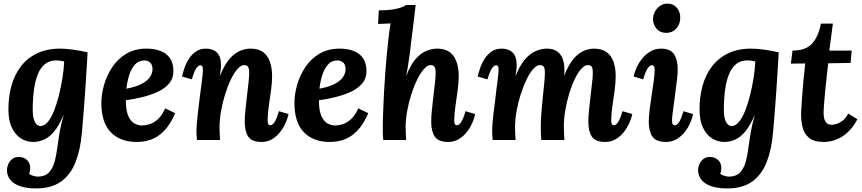

<svg xmlns="http://www.w3.org/2000/svg" viewBox="-20 -783 4821 1074"><path d="M182 271Q145 271 115 264.5Q85 258 63.5 245Q42 232 30.5 212.5Q19 193 19 168Q19 153 26 136Q33 119 47.5 107Q62 95 86 95Q113 95 131 112Q149 129 149 158Q149 174 143 188Q148 195 164 200Q180 205 191 205Q231 205 253 182.5Q275 160 285.5 121Q296 82 302 33Q309 -20 316.5 -59Q324 -98 336 -138H335Q316 -94 296 -65Q276 -36 254.5 -19.5Q233 -3 210.5 4Q188 11 165 11Q129 11 97.5 -8.5Q66 -28 46.5 -68.5Q27 -109 27 -171Q27 -240 43.5 -301.5Q60 -363 95.5 -410Q131 -457 186 -484Q241 -511 317 -511Q345 -511 387.5 -505.5Q430 -500 470 -490Q468 -454 464.5 -396.5Q461 -339 456.5 -273Q452 -207 447 -145.5Q442 -84 438 -40Q430 54 402.5 124Q375 194 321.5 232.5Q268 271 182 271ZM206 -78Q228 -78 247 -100.5Q266 -123 281.5 -161.5Q297 -200 309 -247.5Q321 -295 329 -344.5Q337 -394 339 -439Q333 -441 319.5 -443Q306 -445 293 -445Q259 -445 234 -426.5Q209 -408 193.5 -372Q178 -336 170.5 -284.5Q163 -233 163 -166Q163 -139 168.5 -119Q174 -99 184 -88.5Q194 -78 206 -78Z M800 -511Q844 -511 878 -498Q912 -485 931 -457Q950 -429 950 -385Q950 -344 925.5 -315.5Q901 -287 861.5 -269Q822 -251 775 -239.5Q728 -228 684 -222Q684 -165 697.5 -134.5Q711 -104 732 -92.5Q753 -81 774 -81Q791 -81 814.5 -87.5Q838 -94 862 -115Q886 -136 904 -177L960 -150Q932 -85 897 -50Q862 -15 824 -2Q786 11 747 11Q655 12 601 -42Q547 -96 547 -207Q547 -255 562 -308Q577 -361 607.5 -407Q638 -453 686 -482Q734 -511 800 -511ZM789 -445Q755 -445 734 -421Q713 -397 702 -360.5Q691 -324 687 -287Q741 -297 773 -314Q805 -331 819.5 -353Q834 -375 833 -399Q832 -424 818 -434.5Q804 -445 789 -445Z M1443 11Q1388 11 1368.5 -19Q1349 -49 1349 -102Q1349 -132 1353 -169.5Q1357 -207 1361.5 -246Q1366 -285 1370 -319.5Q1374 -354 1374 -377Q1374 -392 1371 -401.5Q1368 -411 1362 -415Q1356 -419 1346 -419Q1328 -419 1308.5 -397Q1289 -375 1271 -337.5Q1253 -300 1239 -254.5Q1225 -209 1216.5 -161.5Q1208 -114 1208 -72Q1208 -59 1209 -35.5Q1210 -12 1211 0H1082Q1080 -21 1079.5 -29.5Q1079 -38 1079 -48Q1079 -69 1081.5 -97.5Q1084 -126 1088 -159.5Q1092 -193 1096 -226Q1099 -253 1102.5 -278.5Q1106 -304 1109 -326.5Q1112 -349 1113.5 -366Q1115 -383 1115 -392Q1115 -409 1110.5 -413.5Q1106 -418 1101 -418Q1090 -418 1078 -401Q1066 -384 1053 -339L998 -355Q1003 -376 1012 -403Q1021 -430 1037 -454.5Q1053 -479 1076 -495Q1099 -511 1132 -511Q1154 -511 1173 -503Q1192 -495 1204 -475.5Q1216 -456 1216 -420Q1216 -401 1214 -389Q1212 -377 1210 -360H1211Q1235 -420 1263.5 -453Q1292 -486 1322.5 -498.5Q1353 -511 1382 -511Q1425 -511 1451 -492Q1477 -473 1489.5 -438.5Q1502 -404 1502 -357Q1502 -321 1496 -277Q1490 -233 1483.5 -189Q1477 -145 1477 -108Q1477 -92 1482 -87Q1487 -82 1492 -82Q1503 -82 1515 -99Q1527 -116 1540 -161L1594 -145Q1590 -124 1578.5 -97Q1567 -70 1548 -45.5Q1529 -21 1503 -5Q1477 11 1443 11Z M1880 -511Q1924 -511 1958 -498Q1992 -485 2011 -457Q2030 -429 2030 -385Q2030 -344 2005.5 -315.5Q1981 -287 1941.5 -269Q1902 -251 1855 -239.5Q1808 -228 1764 -222Q1764 -165 1777.5 -134.5Q1791 -104 1812 -92.5Q1833 -81 1854 -81Q1871 -81 1894.5 -87.5Q1918 -94 1942 -115Q1966 -136 1984 -177L2040 -150Q2012 -85 1977 -50Q1942 -15 1904 -2Q1866 11 1827 11Q1735 12 1681 -42Q1627 -96 1627 -207Q1627 -255 1642 -308Q1657 -361 1687.5 -407Q1718 -453 1766 -482Q1814 -511 1880 -511ZM1869 -445Q1835 -445 1814 -421Q1793 -397 1782 -360.5Q1771 -324 1767 -287Q1821 -297 1853 -314Q1885 -331 1899.5 -353Q1914 -375 1913 -399Q1912 -424 1898 -434.5Q1884 -445 1869 -445Z M2487 11Q2432 11 2412 -19Q2392 -49 2392 -102Q2392 -132 2396 -169.5Q2400 -207 2404.5 -246Q2409 -285 2413 -319.5Q2417 -354 2417 -377Q2417 -392 2414 -401.5Q2411 -411 2405 -415Q2399 -419 2389 -419Q2371 -419 2351.5 -397Q2332 -375 2313.5 -337.5Q2295 -300 2280.5 -254.5Q2266 -209 2257.5 -161.5Q2249 -114 2249 -72Q2249 -59 2250 -35.5Q2251 -12 2252 0H2124Q2122 -21 2121.5 -29.5Q2121 -38 2121 -48Q2121 -97 2123 -152.5Q2125 -208 2128 -264.5Q2131 -321 2135 -375Q2139 -429 2143.5 -476Q2148 -523 2152 -559Q2154 -576 2157.5 -604Q2161 -632 2165 -652L2095 -649L2099 -725Q2146 -725 2177 -730Q2208 -735 2226 -742Q2244 -749 2251 -755H2305Q2302 -726 2297 -686Q2292 -646 2287.5 -608.5Q2283 -571 2280 -551Q2279 -543 2277 -522.5Q2275 -502 2271 -474Q2267 -446 2262.5 -416.5Q2258 -387 2252 -360H2253Q2276 -420 2305 -453Q2334 -486 2365 -498.5Q2396 -511 2424 -511Q2488 -511 2517 -469.5Q2546 -428 2546 -357Q2546 -321 2540 -277Q2534 -233 2527.5 -189Q2521 -145 2521 -108Q2521 -92 2525.5 -87Q2530 -82 2536 -82Q2547 -82 2559 -99Q2571 -116 2584 -161L2638 -145Q2634 -124 2622.5 -97Q2611 -70 2592 -45.5Q2573 -21 2547 -5Q2521 11 2487 11Z M3365 11Q3310 11 3290.5 -19Q3271 -49 3271 -102Q3271 -132 3275 -169.5Q3279 -207 3283.5 -246Q3288 -285 3292 -319.5Q3296 -354 3296 -377Q3296 -392 3293.5 -401.5Q3291 -411 3285 -415Q3279 -419 3268 -419Q3250 -419 3231 -397.5Q3212 -376 3194.5 -339.5Q3177 -303 3163.5 -258Q3150 -213 3142 -166Q3134 -119 3134 -77Q3134 -64 3135 -41.5Q3136 -19 3137 0H3008Q3006 -21 3005.5 -39.5Q3005 -58 3005 -67Q3005 -110 3008.5 -154.5Q3012 -199 3016.5 -241.5Q3021 -284 3024.5 -319Q3028 -354 3028 -377Q3028 -400 3021.5 -409.5Q3015 -419 3000 -419Q2982 -419 2962.5 -397Q2943 -375 2925 -337.5Q2907 -300 2892.5 -254.5Q2878 -209 2869.5 -161.5Q2861 -114 2861 -72Q2861 -59 2862 -35.5Q2863 -12 2864 0H2736Q2734 -21 2733.5 -29.5Q2733 -38 2733 -48Q2733 -68 2735 -94.5Q2737 -121 2741 -152.5Q2745 -184 2749 -215Q2752 -244 2755.5 -271Q2759 -298 2762 -322Q2765 -346 2767 -364Q2769 -382 2769 -392Q2769 -409 2764.5 -413.5Q2760 -418 2755 -418Q2744 -418 2732 -401Q2720 -384 2707 -339L2652 -355Q2657 -376 2666 -403Q2675 -430 2691 -454.5Q2707 -479 2730 -495Q2753 -511 2786 -511Q2808 -511 2827 -503Q2846 -495 2858 -475.5Q2870 -456 2870 -420Q2870 -401 2868 -389Q2866 -377 2864 -360H2865Q2889 -420 2918.5 -453Q2948 -486 2979.5 -498.5Q3011 -511 3039 -511Q3072 -511 3093.5 -497.5Q3115 -484 3126 -458Q3137 -432 3137 -396Q3137 -388 3137 -379Q3137 -370 3135 -360H3136Q3160 -420 3187.5 -453Q3215 -486 3245 -498.5Q3275 -511 3303 -511Q3346 -511 3372.5 -492Q3399 -473 3411.5 -438.5Q3424 -404 3424 -357Q3424 -321 3418 -277Q3412 -233 3405.5 -189Q3399 -145 3399 -108Q3399 -92 3404 -87Q3409 -82 3414 -82Q3425 -82 3437 -99Q3449 -116 3462 -161L3517 -145Q3513 -124 3501 -97Q3489 -70 3470.5 -45.5Q3452 -21 3425.5 -5Q3399 11 3365 11Z M3678 -511Q3730 -511 3750.5 -479.5Q3771 -448 3771 -395Q3771 -371 3766 -330Q3761 -289 3755 -244Q3749 -199 3744 -162Q3739 -125 3739 -108Q3739 -92 3744 -87Q3749 -82 3754 -82Q3766 -82 3778 -99Q3790 -116 3803 -161L3857 -145Q3853 -124 3841.5 -97Q3830 -70 3811 -45.5Q3792 -21 3765.5 -5Q3739 11 3705 11Q3650 11 3629.5 -19Q3609 -49 3609 -102Q3609 -131 3614 -171Q3619 -211 3625.5 -253Q3632 -295 3637 -331.5Q3642 -368 3642 -392Q3642 -409 3637 -413.5Q3632 -418 3626 -418Q3615 -418 3603 -401Q3591 -384 3578 -339L3524 -355Q3528 -376 3540 -403Q3552 -430 3571.5 -454.5Q3591 -479 3617.5 -495Q3644 -511 3678 -511ZM3713 -763Q3746 -763 3766.5 -739Q3787 -715 3785 -680Q3784 -646 3762 -622.5Q3740 -599 3707 -599Q3673 -599 3652.5 -622.5Q3632 -646 3633 -680Q3635 -715 3659 -739Q3683 -763 3713 -763Z M4048 271Q4011 271 3981 264.5Q3951 258 3929.5 245Q3908 232 3896.5 212.5Q3885 193 3885 168Q3885 153 3892 136Q3899 119 3913.5 107Q3928 95 3952 95Q3979 95 3997 112Q4015 129 4015 158Q4015 174 4009 188Q4014 195 4030 200Q4046 205 4057 205Q4097 205 4119 182.5Q4141 160 4151.5 121Q4162 82 4168 33Q4175 -20 4182.5 -59Q4190 -98 4202 -138H4201Q4182 -94 4162 -65Q4142 -36 4120.5 -19.5Q4099 -3 4076.5 4Q4054 11 4031 11Q3995 11 3963.5 -8.5Q3932 -28 3912.5 -68.5Q3893 -109 3893 -171Q3893 -240 3909.5 -301.5Q3926 -363 3961.5 -410Q3997 -457 4052 -484Q4107 -511 4183 -511Q4211 -511 4253.5 -505.5Q4296 -500 4336 -490Q4334 -454 4330.5 -396.5Q4327 -339 4322.5 -273Q4318 -207 4313 -145.5Q4308 -84 4304 -40Q4296 54 4268.5 124Q4241 194 4187.5 232.5Q4134 271 4048 271ZM4072 -78Q4094 -78 4113 -100.5Q4132 -123 4147.5 -161.5Q4163 -200 4175 -247.5Q4187 -295 4195 -344.5Q4203 -394 4205 -439Q4199 -441 4185.5 -443Q4172 -445 4159 -445Q4125 -445 4100 -426.5Q4075 -408 4059.5 -372Q4044 -336 4036.5 -284.5Q4029 -233 4029 -166Q4029 -139 4034.5 -119Q4040 -99 4050 -88.5Q4060 -78 4072 -78Z M4639 -651 4619 -500H4744L4738 -431L4613 -429Q4609 -393 4604 -351.5Q4599 -310 4595.5 -270.5Q4592 -231 4589.5 -199.5Q4587 -168 4587 -151Q4587 -138 4590 -122.5Q4593 -107 4603 -96Q4613 -85 4635 -85Q4643 -85 4658.5 -89.5Q4674 -94 4692 -107Q4710 -120 4725 -148L4776 -116Q4742 -52 4693 -20.5Q4644 11 4588 11Q4533 11 4505.5 -12Q4478 -35 4469 -72.5Q4460 -110 4461 -151Q4463 -185 4466 -231.5Q4469 -278 4474 -329.5Q4479 -381 4484 -428L4404 -427L4413 -500Q4487 -500 4522.5 -539Q4558 -578 4572 -651Z"/></svg>

Font: Lora
Style: Bold Italic
Weight: 700
Italic angle: -3°
Designer: Olga Karpushina, Alexei Vanyashin (Cyrillic)
Foundry: Cyreal
Version: Version 3.004